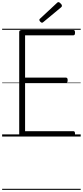

<svg xmlns="http://www.w3.org/2000/svg" viewBox="-20 -1279 776 1799"><path d="M187 0Q173 0 166.5 -5.5Q160 -11 160 -23V-979Q160 -989 167 -993.5Q174 -998 188 -998H667Q675 -998 679 -992.5Q683 -987 683 -973Q683 -959 679 -953.5Q675 -948 667 -948H215V-552H597Q605 -552 609.5 -546.5Q614 -541 614 -528Q614 -514 609.5 -508Q605 -502 597 -502H215V-50H667Q675 -50 679 -44.5Q683 -39 683 -25Q683 -11 679 -5.5Q675 0 667 0ZM374 -1066Q367 -1066 358 -1075Q349 -1084 349 -1091Q349 -1093 349.5 -1096.5Q350 -1100 354 -1103L512 -1250Q516 -1253 519 -1256Q522 -1259 527 -1259Q533 -1259 541 -1253Q549 -1247 554.5 -1239.5Q560 -1232 560 -1225Q560 -1221 559 -1218Q558 -1215 552 -1210L387 -1073Q383 -1070 380 -1068Q377 -1066 374 -1066ZM0 490H736V500H0ZM0 -20H736V0H0ZM0 -505H736V-500H0ZM0 -1010H736V-1000H0Z"/></svg>

Font: Playwrite NG Modern Guides
Style: Regular
Weight: 400
Designer: Veronika Burian, José Scaglione
Foundry: TypeTogether
Version: Version 1.003